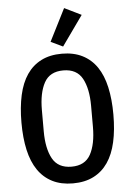

<svg xmlns="http://www.w3.org/2000/svg" viewBox="-63 -1007 726 1065"><g transform="rotate(-5 300.0 -474.5)"><path d="M311 -749 244 -781 335 -961 429 -915ZM300 12Q234 12 185.5 -12.5Q137 -37 105.5 -83Q74 -129 59 -196Q44 -263 44 -349Q44 -434 59 -501.5Q74 -569 105.5 -615Q137 -661 185.5 -685.5Q234 -710 300 -710Q366 -710 414.5 -685.5Q463 -661 494.5 -615Q526 -569 541 -501.5Q556 -434 556 -349Q556 -263 541 -196Q526 -129 494.5 -83Q463 -37 414.5 -12.5Q366 12 300 12ZM300 -81Q375 -81 406 -137.5Q437 -194 437 -291V-408Q437 -504 406 -560.5Q375 -617 300 -617Q225 -617 194 -560.5Q163 -504 163 -408V-290Q163 -194 194 -137.5Q225 -81 300 -81Z"/></g></svg>

Font: IBM Plex Mono Medium
Style: Regular
Weight: 500
Monospace: yes
Designer: Mike Abbink, Paul van der Laan, Pieter van Rosmalen
Foundry: Bold Monday
Version: Version 2.3